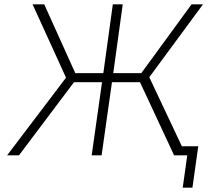

<svg xmlns="http://www.w3.org/2000/svg" viewBox="-20 -720 985 890"><path d="M629 -339H499L451 0H405L453 -339H323L68 0H13L286 -360L131 -700H185L329 -381H459L503 -700H549L505 -381H635L868 -700H921L672 -362L823 -42H899L872 150H827L848 0H787Z"/></svg>

Font: Retni Sans Light
Style: Italic
Weight: 300
Italic angle: -8°
Designer: Vitaly Kuzmin
Foundry: ParaType Ltd.
Version: Version 1.00;June 10, 2019;FontCreator 11.5.0.2425 64-bit; t